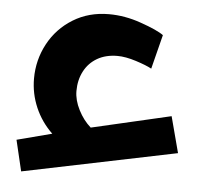

<svg xmlns="http://www.w3.org/2000/svg" viewBox="-45 -604 690 651"><g transform="rotate(5 300.0 -278.5)"><path d="M25 -105.5 144 -136.5Q106.5 -172.5 86.2 -219.5Q66 -266.5 66 -317.5Q66 -381 95.5 -436Q125 -491 178.5 -524Q232 -557 300.5 -557Q355 -557 409 -538Q468 -517.5 488.5 -502L459 -385.5Q441 -395.5 405 -407Q369 -418.5 341.5 -418.5Q302 -418.5 273 -401.8Q244 -385 228.5 -355.2Q213 -325.5 213 -288Q213 -257 229.8 -224Q246.5 -191 272 -168.5L542 -231L574.5 -108L50 0Z"/></g></svg>

Font: JuliaMono
Style: Bold
Weight: 700
Monospace: yes
Designer: cormullion
Foundry: corm
Version: Version 0.055; ttfautohint (v1.8.4)